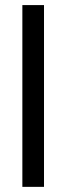

<svg xmlns="http://www.w3.org/2000/svg" viewBox="-20 -727 258 747"><path d="M151.2 0H67V-707.2H151.2Z"/></svg>

Font: Pretendard Variable
Style: Regular
Weight: 400
Designer: Base glyphs from Inter by Rasmus Andersson; Hangul glyphs from Noto Sans CJK(Source Han Sans) by Jang Soo-young and Kang
Foundry: Kil Hyung-jin
Version: Version 1.100;FEAKit 1.0